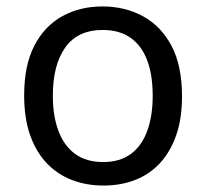

<svg xmlns="http://www.w3.org/2000/svg" viewBox="-20 -566 640 596"><path d="M301 10Q249 10 204 -7Q159 -24 125.5 -59Q92 -94 73.5 -146.5Q55 -199 55 -270Q55 -363 86.5 -424Q118 -485 173 -515.5Q228 -546 298 -546Q368 -546 424 -515.5Q480 -485 512.5 -423.5Q545 -362 545 -267Q545 -197 526.5 -145Q508 -93 475.5 -58.5Q443 -24 398.5 -7Q354 10 301 10ZM300 -63Q352 -63 386 -88Q420 -113 437 -159.5Q454 -206 454 -269Q454 -333 437 -378.5Q420 -424 385.5 -448.5Q351 -473 299 -473Q221 -473 182.5 -418.5Q144 -364 144 -269Q144 -206 161.5 -159.5Q179 -113 213.5 -88Q248 -63 300 -63Z"/></svg>

Font: Noto Sans Mono
Style: Regular
Weight: 400
Designer: Monotype Design Team
Foundry: Monotype Imaging Inc.
Version: Version 2.014